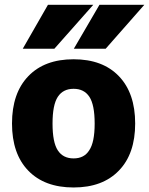

<svg xmlns="http://www.w3.org/2000/svg" viewBox="-20 -788 636 819"><path d="M487.3 -60.5Q418 11.7 293.9 11.7Q169.9 11.7 100.6 -60.1Q31.2 -131.8 31.2 -261.2Q31.2 -390.6 100.6 -462.9Q169.9 -535.2 293.9 -535.2Q418 -535.2 487.3 -462.9Q556.6 -390.6 556.6 -261.2Q556.6 -131.8 487.3 -60.5ZM184.6 -767.6H377.9L211.9 -580.1H77.1ZM404.3 -767.6H595.7L430.7 -580.1H294.9ZM360.4 -146.5Q383.8 -180.7 383.8 -260.7Q383.8 -340.8 361.3 -375Q338.9 -409.2 293.9 -409.2Q249 -409.2 226.6 -375Q204.1 -340.8 204.1 -260.7Q204.1 -180.7 226.6 -146.5Q249 -112.3 293.9 -112.3Q338.9 -112.3 360.4 -146.5Z"/></svg>

Font: Gen Shin Gothic Heavy
Style: Bold
Weight: 900
Designer: [Source Han Sans]
Ryoko NISHIZUKA  (kana & ideographs); Paul D. Hunt (Latin, Greek & Cyrillic); Wenlong ZHANG  (bopomofo
Version: Version 1.002.20150607